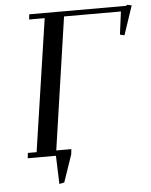

<svg xmlns="http://www.w3.org/2000/svg" viewBox="-57 -754 741 941"><g transform="rotate(-5 313.0 -284.0)"><path d="M53.2 0 56.2 -25.9H99.1L195.8 -676.8H119.1L122.1 -702.1H600.1L602.1 -707L626 -702.1L578.1 -559.1L556.2 -564L570.8 -676.8H291L195.8 -25.9H270L267.1 0L221.2 133.8L196.8 139.2L191.9 0Z"/></g></svg>

Font: Dehuti
Style: Bold-Italic
Weight: 700
Version: Version 1.2